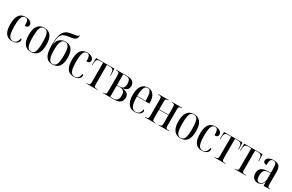

<svg xmlns="http://www.w3.org/2000/svg" viewBox="195 -2291 5815 3827"><g transform="rotate(30 3102.5 -377.0)"><path d="M242 10Q184 10 140 -16Q96 -42 71 -103Q46 -164 46 -269Q46 -374 71 -434.5Q96 -495 140 -520Q184 -545 241 -545Q311 -545 351.5 -516Q392 -487 392 -442Q392 -414 373.5 -398Q355 -382 313 -382Q313 -467 297.5 -501Q282 -535 239 -535Q207 -535 183.5 -512.5Q160 -490 148 -432.5Q136 -375 136 -269Q136 -169 149 -110.5Q162 -52 189 -26.5Q216 -1 258 -1Q303 -1 331.5 -31.5Q360 -62 370 -128Q394 -121 394 -92Q394 -70 378.5 -46.5Q363 -23 329.5 -6.5Q296 10 242 10Z M673 10Q578 10 524.5 -58.5Q471 -127 471 -268Q471 -545 675 -545Q772 -545 824 -476.5Q876 -408 876 -268Q876 -126 824.5 -58Q773 10 673 10ZM674 0Q736 0 761 -61.5Q786 -123 786 -268Q786 -366 775.5 -424.5Q765 -483 740 -509Q715 -535 673 -535Q632 -535 607.5 -509Q583 -483 572.5 -424.5Q562 -366 562 -268Q562 -122 588 -61Q614 0 674 0Z M1170 10Q1065 10 1017 -66.5Q969 -143 969 -319Q969 -442 987.5 -525Q1006 -608 1052.5 -653.5Q1099 -699 1181 -710Q1262 -722 1304 -731Q1346 -740 1352 -764H1361Q1360 -710 1339 -685Q1318 -660 1278.5 -650Q1239 -640 1181 -633Q1119 -625 1080.5 -609Q1042 -593 1021 -562Q1000 -531 991 -477.5Q982 -424 979 -340H981Q997 -431 1050.5 -474Q1104 -517 1177 -517Q1373 -517 1373 -254Q1373 -124 1323 -57Q1273 10 1170 10ZM1170 0Q1231 0 1257 -59.5Q1283 -119 1283 -255Q1283 -389 1258 -448Q1233 -507 1171 -507Q1111 -507 1084.5 -447Q1058 -387 1058 -259Q1058 -122 1085 -61Q1112 0 1170 0Z M1661 10Q1603 10 1559 -16Q1515 -42 1490 -103Q1465 -164 1465 -269Q1465 -374 1490 -434.5Q1515 -495 1559 -520Q1603 -545 1660 -545Q1730 -545 1770.5 -516Q1811 -487 1811 -442Q1811 -414 1792.5 -398Q1774 -382 1732 -382Q1732 -467 1716.5 -501Q1701 -535 1658 -535Q1626 -535 1602.5 -512.5Q1579 -490 1567 -432.5Q1555 -375 1555 -269Q1555 -169 1568 -110.5Q1581 -52 1608 -26.5Q1635 -1 1677 -1Q1722 -1 1750.5 -31.5Q1779 -62 1789 -128Q1813 -121 1813 -92Q1813 -70 1797.5 -46.5Q1782 -23 1748.5 -6.5Q1715 10 1661 10Z M1952 0V-10H1965Q2002 -10 2017 -22.5Q2032 -35 2032 -81V-526H1974Q1936 -526 1914.5 -517.5Q1893 -509 1883.5 -485Q1874 -461 1872 -416L1870 -375H1860L1865 -536H2287L2293 -375H2283L2280 -416Q2277 -461 2267.5 -484.5Q2258 -508 2236.5 -517Q2215 -526 2178 -526H2121V-81Q2121 -35 2135.5 -22.5Q2150 -10 2187 -10H2205V0Z M2327 0V-10H2339Q2375 -10 2390.5 -21.5Q2406 -33 2406 -80V-455Q2406 -501 2390 -513.5Q2374 -526 2339 -526H2327V-536H2581Q2671 -536 2712 -501Q2753 -466 2753 -403Q2753 -347 2720.5 -317Q2688 -287 2623 -279V-277Q2773 -266 2773 -148Q2773 -77 2729.5 -38.5Q2686 0 2596 0ZM2570 -280Q2621 -280 2642.5 -314Q2664 -348 2664 -402Q2664 -463 2642 -494.5Q2620 -526 2569 -526H2495V-280ZM2573 -10Q2631 -10 2656 -44Q2681 -78 2681 -150Q2681 -212 2652.5 -241Q2624 -270 2570 -270H2495V-10Z M3067 10Q2968 10 2915.5 -62Q2863 -134 2863 -263Q2863 -404 2913.5 -474.5Q2964 -545 3056 -545Q3142 -545 3190 -481.5Q3238 -418 3238 -301V-281H2952Q2952 -129 2983.5 -65Q3015 -1 3081 -1Q3128 -1 3158 -31Q3188 -61 3197 -123Q3221 -117 3221 -91Q3221 -70 3204 -46.5Q3187 -23 3153 -6.5Q3119 10 3067 10ZM3148 -291Q3147 -421 3126.5 -478Q3106 -535 3056 -535Q3004 -535 2979.5 -478.5Q2955 -422 2952 -291Z M3298 0V-10H3311Q3346 -10 3361.5 -21.5Q3377 -33 3377 -80V-456Q3377 -502 3361.5 -514Q3346 -526 3311 -526H3298V-536H3535V-526H3528Q3494 -526 3480 -514Q3466 -502 3466 -456V-280H3682V-456Q3682 -502 3668 -514Q3654 -526 3619 -526H3613V-536H3850V-526H3838Q3803 -526 3787 -514Q3771 -502 3771 -456V-80Q3771 -34 3787 -22Q3803 -10 3839 -10H3850V0H3613V-10H3619Q3654 -10 3668 -22Q3682 -34 3682 -80V-270H3466V-80Q3466 -33 3480.5 -21.5Q3495 -10 3530 -10H3535V0Z M4117 10Q4022 10 3968.5 -58.5Q3915 -127 3915 -268Q3915 -545 4119 -545Q4216 -545 4268 -476.5Q4320 -408 4320 -268Q4320 -126 4268.5 -58Q4217 10 4117 10ZM4118 0Q4180 0 4205 -61.5Q4230 -123 4230 -268Q4230 -366 4219.5 -424.5Q4209 -483 4184 -509Q4159 -535 4117 -535Q4076 -535 4051.5 -509Q4027 -483 4016.5 -424.5Q4006 -366 4006 -268Q4006 -122 4032 -61Q4058 0 4118 0Z M4608 10Q4550 10 4506 -16Q4462 -42 4437 -103Q4412 -164 4412 -269Q4412 -374 4437 -434.5Q4462 -495 4506 -520Q4550 -545 4607 -545Q4677 -545 4717.5 -516Q4758 -487 4758 -442Q4758 -414 4739.5 -398Q4721 -382 4679 -382Q4679 -467 4663.5 -501Q4648 -535 4605 -535Q4573 -535 4549.5 -512.5Q4526 -490 4514 -432.5Q4502 -375 4502 -269Q4502 -169 4515 -110.5Q4528 -52 4555 -26.5Q4582 -1 4624 -1Q4669 -1 4697.5 -31.5Q4726 -62 4736 -128Q4760 -121 4760 -92Q4760 -70 4744.5 -46.5Q4729 -23 4695.5 -6.5Q4662 10 4608 10Z M4899 0V-10H4912Q4949 -10 4964 -22.5Q4979 -35 4979 -81V-526H4921Q4883 -526 4861.5 -517.5Q4840 -509 4830.5 -485Q4821 -461 4819 -416L4817 -375H4807L4812 -536H5234L5240 -375H5230L5227 -416Q5224 -461 5214.5 -484.5Q5205 -508 5183.5 -517Q5162 -526 5125 -526H5068V-81Q5068 -35 5082.5 -22.5Q5097 -10 5134 -10H5152V0Z M5363 0V-10H5376Q5413 -10 5428 -22.5Q5443 -35 5443 -81V-526H5385Q5347 -526 5325.5 -517.5Q5304 -509 5294.5 -485Q5285 -461 5283 -416L5281 -375H5271L5276 -536H5698L5704 -375H5694L5691 -416Q5688 -461 5678.5 -484.5Q5669 -508 5647.5 -517Q5626 -526 5589 -526H5532V-81Q5532 -35 5546.5 -22.5Q5561 -10 5598 -10H5616V0Z M5896 10Q5835 10 5798 -29Q5761 -68 5761 -140Q5761 -218 5809 -255Q5857 -292 5955 -296L6025 -299V-389Q6025 -469 6009.5 -502Q5994 -535 5949 -535Q5905 -535 5888.5 -502Q5872 -469 5872 -388Q5796 -388 5796 -445Q5796 -494 5841.5 -519.5Q5887 -545 5956 -545Q6034 -545 6074.5 -506Q6115 -467 6115 -372V-83Q6115 -38 6126 -24Q6137 -10 6167 -10H6170V0H6029V-99H6027Q6012 -44 5977.5 -17Q5943 10 5896 10ZM5922 -10Q5952 -10 5975.5 -31Q5999 -52 6012 -88Q6025 -124 6025 -168V-289L5974 -286Q5903 -282 5877 -247Q5851 -212 5851 -137Q5851 -10 5922 -10Z"/></g></svg>

Font: Noto Serif Display Condensed
Style: Regular
Weight: 400
Width: 3
Designer: Monotype Design Team
Foundry: Monotype Imaging Inc.
Version: Version 2.009